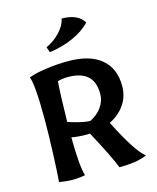

<svg xmlns="http://www.w3.org/2000/svg" viewBox="-111 -809 730 892"><g transform="rotate(-15 254.0 -362.5)"><path d="M63 0Q67 -49 70.5 -137.5Q74 -226 74 -298Q74 -466 58 -505Q89 -517 142 -524.5Q195 -532 250 -532Q352 -532 407 -486.5Q462 -441 462 -356Q462 -306 435.5 -267Q409 -228 362 -205Q438 -53 485 -15Q455 -3 423.5 1.5Q392 6 352 6Q330 -51 260 -181Q255 -180 241 -180Q206 -180 172 -186Q173 -44 188 0Q158 6 128 6Q99 6 63 0ZM354 -348Q354 -461 229 -461Q201 -461 179 -454Q174 -383 172 -260Q243 -237 277 -237Q311 -253 332.5 -282.5Q354 -312 354 -348ZM169 -620Q207 -637 236.5 -668.5Q266 -700 271 -731Q348 -731 377 -684Q346 -650 294 -626.5Q242 -603 178 -594Z"/></g></svg>

Font: Mirza Medium
Style: Regular
Weight: 500
Designer: Arabic design by Kourosh Beigpour, Latin design by Eduardo Tunni, engineering by Lasse Fister
Version: Version 1.0010g